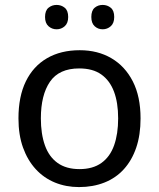

<svg xmlns="http://www.w3.org/2000/svg" viewBox="-20 -750 645 780"><path d="M551 -269Q551 -202 533.5 -150.5Q516 -99 483.5 -63Q451 -27 404.5 -8.5Q358 10 301 10Q248 10 203 -8.5Q158 -27 125 -63Q92 -99 73.5 -150.5Q55 -202 55 -269Q55 -358 85 -419.5Q115 -481 171 -513.5Q227 -546 304 -546Q377 -546 432.5 -513.5Q488 -481 519.5 -419.5Q551 -358 551 -269ZM146 -269Q146 -206 162.5 -159.5Q179 -113 214 -88Q249 -63 303 -63Q357 -63 392 -88Q427 -113 443.5 -159.5Q460 -206 460 -269Q460 -333 443 -378Q426 -423 391.5 -447.5Q357 -472 302 -472Q220 -472 183 -418Q146 -364 146 -269ZM163 -681Q163 -707 177 -718.5Q191 -730 210 -730Q229 -730 243 -718.5Q257 -707 257 -681Q257 -656 243 -643.5Q229 -631 210 -631Q191 -631 177 -643.5Q163 -656 163 -681ZM351 -681Q351 -707 364.5 -718.5Q378 -730 397 -730Q416 -730 430 -718.5Q444 -707 444 -681Q444 -656 430 -643.5Q416 -631 397 -631Q378 -631 364.5 -643.5Q351 -656 351 -681Z"/></svg>

Font: Noto Sans Thai
Style: Regular
Weight: 400
Designer: Monotype Design Team
Foundry: Monotype Imaging Inc.
Version: Version 2.001